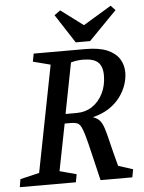

<svg xmlns="http://www.w3.org/2000/svg" viewBox="-66 -846 666 891"><g transform="rotate(-5 267.5 -401.0)"><path d="M-10 0 -4 -37 85 -58 182 -554 101 -575 108 -612H349Q413 -612 451 -595.5Q489 -579 506.5 -551Q524 -523 524 -488Q524 -460 514 -430.5Q504 -401 484 -374Q464 -347 432.5 -326Q401 -305 356 -294Q376 -287 387 -275Q398 -263 406 -239Q414 -215 424 -172Q434 -129 453 -59L521 -37L514 0H366Q347 -79 335 -130.5Q323 -182 314.5 -211.5Q306 -241 298.5 -254.5Q291 -268 280.5 -272Q270 -276 254 -276H223L180 -58L258 -37L251 0ZM231 -320H282Q324 -320 355.5 -341Q387 -362 405.5 -399Q424 -436 424 -483Q424 -525 403 -544.5Q382 -564 332 -564Q320 -564 305 -562Q290 -560 277 -556ZM307 -647 220 -781 248 -801 352 -723 483 -802 504 -780 374 -647Z"/></g></svg>

Font: Manuale Medium
Style: Italic
Weight: 500
Italic angle: -11°
Version: Version 1.002